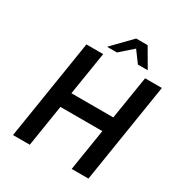

<svg xmlns="http://www.w3.org/2000/svg" viewBox="-210 -1080 1160 1230"><g transform="rotate(30 370.0 -465.0)"><path d="M182 -738H306L255 -419H565L616 -738H740L623 0H499L548 -308H238L189 0H65ZM439 -930H524L605 -791H532L471 -874L377 -791H304Z"/></g></svg>

Font: Exo SemiBold
Style: Italic
Weight: 600
Italic angle: -9°
Designer: Natanael Gama
Foundry: Natanael Gama
Version: Version 1.500; ttfautohint (v1.6)